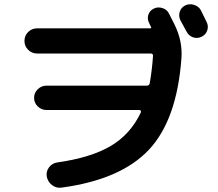

<svg xmlns="http://www.w3.org/2000/svg" viewBox="-20 -852 1040 916"><path d="M938.5 -802.7Q943.4 -793 952.6 -773.9Q961.9 -754.9 965.8 -747.1Q975.6 -727.5 968.8 -707Q961.9 -686.5 941.9 -676.8Q921.9 -667 901.4 -673.8Q880.9 -680.7 870.1 -701.2Q861.3 -718.8 840.8 -754.9Q831.1 -774.4 837.4 -795.4Q843.8 -816.4 863.8 -826.2Q883.8 -835.9 906.2 -828.6Q928.7 -821.3 938.5 -802.7ZM157.2 -596.7Q131.8 -596.7 114.3 -614.3Q96.7 -631.8 96.7 -656.7Q96.7 -681.6 114.3 -699.2Q131.8 -716.8 157.2 -716.8H695.3Q704.1 -716.8 700.2 -723.6L691.4 -742.2Q681.6 -760.7 687.5 -780.8Q693.4 -800.8 712.9 -810.5Q731.4 -820.3 753.4 -814Q775.4 -807.6 785.2 -789.1Q802.7 -754.9 811.5 -737.3Q851.6 -657.2 845.7 -575.2Q824.2 -280.3 690.4 -137.7Q556.6 4.9 274.4 43Q249 46.9 228.5 31.2Q208 15.6 203.1 -9.8Q199.2 -34.2 213.9 -53.7Q228.5 -73.2 253.9 -77.1Q413.1 -99.6 507.8 -155.3Q602.5 -210.9 652.3 -316.4Q653.3 -320.3 651.4 -323.7Q649.4 -327.1 644.5 -327.1H202.1Q177.7 -327.1 160.2 -344.2Q142.6 -361.3 142.6 -385.3Q142.6 -409.2 160.2 -426.3Q177.7 -443.4 202.1 -443.4H680.7Q691.4 -443.4 694.3 -454.1Q706.1 -523.4 710 -585.9Q710 -596.7 699.2 -596.7Z"/></svg>

Font: Rounded-X Mgen+ 1m bold
Style: Bold
Weight: 700
Designer: [Source Han Sans]
Ryoko NISHIZUKA  (kana & ideographs); Paul D. Hunt (Latin, Greek & Cyrillic); Wenlong ZHANG  (bopomofo
Version: Version 1.059.20150602